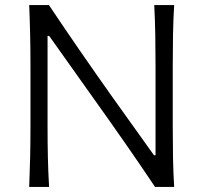

<svg xmlns="http://www.w3.org/2000/svg" viewBox="-20 -733 798 753"><path d="M94.5 0Q97 -60 98.2 -115.2Q99.5 -170.5 99.5 -236.5V-475Q99.5 -541 98.2 -597Q97 -653 94.5 -713H172Q235.5 -618 296.5 -529.8Q357.5 -441.5 418.5 -355.5L584 -124H590V-475Q590 -541 589 -597Q588 -653 585 -713H663Q659.5 -653 658.5 -597Q657.5 -541 657.5 -475V-236.5Q657.5 -170.5 658.5 -115.2Q659.5 -60 663 0H588Q534.5 -80 474 -167Q413.5 -254 338.5 -359L173 -592H166.5V-236.5Q166.5 -170.5 167.8 -115.2Q169 -60 172.5 0Z"/></svg>

Font: Commissioner Flair Light
Style: Regular
Weight: 300
Designer: Kostas Bartsokas
Foundry: Kostas Bartsokas
Version: Version 1.000; ttfautohint (v1.8.3)